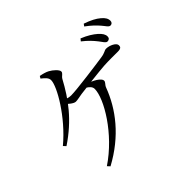

<svg xmlns="http://www.w3.org/2000/svg" viewBox="-183 -1065 1366 1366"><g transform="rotate(-45 500.0 -382.0)"><path d="M927.6 -663.4C941.3 -663.4 951.4 -672.3 951.4 -688.2C951.4 -709.2 940.8 -728.4 915 -749.6C890.5 -770.6 854 -789.9 802.2 -807.6L790.4 -791.1C834.7 -758.5 857.2 -735.3 878.7 -710.9C900.9 -685.7 911.3 -663.4 927.6 -663.4ZM832.6 -598.1C848.2 -598.1 858.2 -607 858.2 -623.1C858.2 -644 846.8 -662.2 821.1 -685.3C797 -706.5 761.3 -729.7 711.7 -749.6L698.2 -733C740 -700.6 765.5 -671.8 786.6 -645.1C806.2 -620 817 -598.1 832.6 -598.1ZM201.6 25.8 219.3 44.8C417.1 -61.8 534.5 -215.8 593.2 -373.4C601.2 -395.1 618.4 -401.8 618.4 -419.3C618.4 -441.1 566.6 -478.9 502.8 -491.3L487.4 -476.1C511.9 -462.1 529.5 -446.2 529.5 -424.1C529.5 -326.6 396.2 -103.8 201.6 25.8ZM81.8 -297 99.3 -278.2C259.6 -385.3 345.5 -505 416.6 -637C428.1 -657.2 449 -662.2 449 -680.1C449 -698.3 414.4 -729.8 386.4 -744.5C369.8 -753.6 344.6 -760.8 318.2 -765.6L308.2 -749.1C338.6 -725.1 354.2 -709.5 354.2 -687C354.2 -626.6 241.5 -429.7 81.8 -297ZM370.6 -454.5C389.3 -454.5 412.9 -461.2 438.1 -464.6C500.7 -473 634.5 -489.2 693.3 -493.2C739.6 -496.2 801.5 -495 831.6 -495C865.1 -495 870.6 -505.4 870.6 -522.3C870.6 -546.8 822.9 -569.5 788.9 -569.5C770.5 -569.5 763.9 -555.8 720.4 -549.7C664.7 -541.1 436.1 -509.7 379.1 -509.7C358.1 -509.7 339.6 -515.2 310.2 -528.7L294.7 -505.8C314.7 -486.2 349 -454.5 370.6 -454.5Z"/></g></svg>

Font: Source Han Serif CN VF
Style: Regular
Weight: 250
Designer: Ryoko NISHIZUKA 西塚涼子 (kana & ideographs); Frank Grießhammer (Latin, Greek & Cyrillic); Wenlong ZHANG 张文龙 (bopomofo); San
Foundry: Adobe
Version: Version 2.002;hotconv 1.1.0;makeotfexe 2.6.0